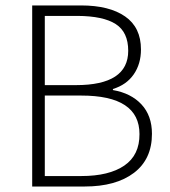

<svg xmlns="http://www.w3.org/2000/svg" viewBox="-20 -679 618 699"><path d="M143.1 -38.1H275.9Q377 -38.1 432.6 -76.2Q488.3 -114.3 487.8 -190.9Q487.8 -331.1 275.9 -331.1H143.1ZM143.1 -369.1H256.8Q446.8 -369.1 446.8 -494.1Q446.8 -562 401.4 -591.3Q356 -620.6 262.2 -621.1H143.1ZM97.2 0V-659.2H274.9Q377.9 -659.2 435.5 -619.1Q493.2 -579.1 493.2 -499Q493.2 -446.3 466.8 -408.2Q440.4 -370.1 391.1 -355V-351.1Q457 -339.8 495.1 -298.8Q533.2 -257.8 533.2 -191.9Q533.2 -99.6 467.8 -49.8Q402.3 0 288.1 0Z"/></svg>

Font: SourceSansPro-Light
Style: Regular
Weight: 300
Designer: Paul D. Hunt
Foundry: Adobe Systems Incorporated
Version: Version 2.020;PS 2.0;hotconv 1.0.86;makeotf.lib2.5.63406